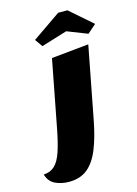

<svg xmlns="http://www.w3.org/2000/svg" viewBox="-260 -825 785 1099"><g transform="rotate(-15 132.5 -275.5)"><path d="M9 200Q-36 200 -72.5 182.5Q-109 165 -121 122Q-81 120 -55.5 96Q-30 72 -12.5 20.5Q5 -31 21 -115L97 -510L318 -532L236 -106Q217 -6 189 62.5Q161 131 118 165.5Q75 200 9 200ZM62 -590 30 -635 198 -751H253L386 -635L335 -590L215 -637Z"/></g></svg>

Font: Sansita Swashed Black
Style: Regular
Weight: 900
Designer: Pablo Cosgaya
Foundry: Omnibus-Type
Version: Version 1.003; ttfautohint (v1.8.3)